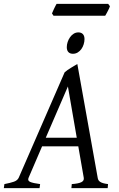

<svg xmlns="http://www.w3.org/2000/svg" viewBox="-37 -975 617 995"><path d="M181.2 -216.8 111.3 -54.2Q104.5 -39.1 118.9 -32.5Q133.3 -25.9 170.9 -21L168 0H-17.1L-14.2 -21Q16.6 -26.9 35.2 -33.4Q53.7 -40 60.1 -54.2L297.9 -600.1Q304.2 -606 313 -612.1Q321.8 -618.2 331.1 -623.8Q340.3 -629.4 348.9 -634.5Q357.4 -639.6 363.8 -643.1L469.2 -54.2Q470.2 -47.4 472.9 -42.2Q475.6 -37.1 481.4 -33Q487.3 -28.8 497.3 -25.9Q507.3 -22.9 522.9 -21L521 0H333L335 -21Q369.6 -23.4 384.8 -31Q399.9 -38.6 397 -54.2L368.7 -216.8ZM360.8 -261.2 314.9 -526.9 200.2 -261.2ZM400.9 -772.5Q400.9 -758.8 396.7 -745.4Q392.6 -731.9 384.8 -720.9Q377 -710 365.7 -703.1Q354.5 -696.3 340.8 -696.3Q325.7 -696.3 317.4 -705.1Q309.1 -713.9 309.1 -730.5Q309.1 -743.7 313.5 -757.1Q317.9 -770.5 325.7 -781.7Q333.5 -793 344.5 -800Q355.5 -807.1 369.1 -807.1Q384.3 -807.1 392.6 -798.1Q400.9 -789.1 400.9 -772.5ZM532.7 -942.9Q531.2 -937.5 528.1 -930.7Q524.9 -923.8 521.2 -917Q517.6 -910.2 514.2 -903.8Q510.7 -897.5 508.3 -893.6H240.2L232.4 -905.3Q234.4 -910.2 237.3 -916.7Q240.2 -923.3 243.4 -930.2Q246.6 -937 250 -943.6Q253.4 -950.2 256.3 -955.1H523.4Z"/></svg>

Font: Gentium Plus
Style: Italic
Weight: 400
Italic angle: -8°
Designer: J. Victor Gaultney, Annie Olsen, Iska Routamaa
Foundry: SIL International
Version: Version 1.510